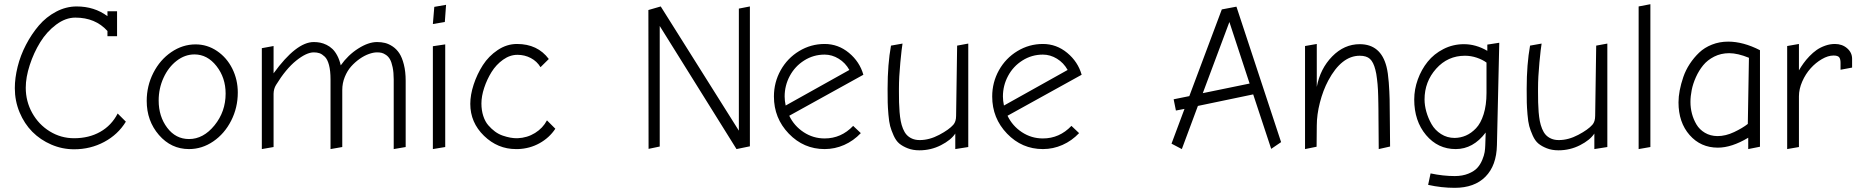

<svg xmlns="http://www.w3.org/2000/svg" viewBox="-20 -712 8892 917"><path d="M334 1Q412.1 1 477.8 -34.2Q543.5 -69.3 581.1 -130.9L542 -169.9Q512.7 -112.8 458.7 -82.3Q404.8 -51.8 334 -51.8Q271 -51.8 217.8 -84.5Q164.6 -117.2 133.8 -172.6Q103 -228 103 -293Q103 -342.8 122.1 -401.4Q141.1 -460 172.1 -510.3Q203.1 -560.5 248 -594.2Q293 -627.9 339.8 -627.9Q435.5 -627.9 493.2 -564V-539.1H539.1V-658.2H493.2V-634.8Q430.7 -681.2 346.2 -681.2Q295.4 -681.2 248 -656.2Q200.7 -631.3 165.5 -590.1Q130.4 -548.8 104 -498Q77.6 -447.3 64.2 -393.3Q50.8 -339.4 50.8 -291Q50.8 -230 73.5 -175.5Q96.2 -121.1 134.5 -82.5Q172.9 -43.9 224.9 -21.5Q276.9 1 334 1Z M882.8 0Q944.8 0 998.5 -36.6Q1052.2 -73.2 1084 -135.5Q1115.7 -197.8 1115.7 -270Q1115.7 -331.5 1089.4 -384.3Q1063 -437 1016.4 -468.5Q969.7 -500 914.1 -500Q852.1 -500 798.1 -463.1Q744.1 -426.3 712.4 -364Q680.7 -301.8 680.7 -230Q680.7 -134.8 739 -67.4Q797.4 0 882.8 0ZM908.7 -452.1Q970.2 -452.1 1013.9 -396.5Q1057.6 -340.8 1057.6 -265.1Q1057.6 -178.7 1004.4 -113.3Q951.2 -47.9 882.8 -47.9Q819.3 -47.9 778.6 -101.8Q737.8 -155.8 737.8 -231.9Q737.8 -289.6 761 -340.3Q784.2 -391.1 823.7 -421.6Q863.3 -452.1 908.7 -452.1Z M1298.3 -306.2Q1345.2 -382.8 1394.5 -422.4Q1443.8 -461.9 1478.5 -461.9Q1494.1 -461.9 1506.1 -457.8Q1518.1 -453.6 1531 -441.4Q1543.9 -429.2 1551.3 -401.6Q1558.6 -374 1558.6 -333V0L1614.7 -9.8V-282.2Q1614.7 -314.9 1626.7 -344.5Q1638.7 -374 1657.2 -394.8Q1675.8 -415.5 1698.2 -431.2Q1720.7 -446.8 1742.2 -454.3Q1763.7 -461.9 1780.8 -461.9Q1793 -461.9 1802.5 -459.7Q1812 -457.5 1823.5 -449.7Q1835 -441.9 1842.5 -428.7Q1850.1 -415.5 1855.2 -390.9Q1860.4 -366.2 1860.4 -333V0L1917.5 -9.8V-326.2Q1917.5 -370.1 1908.9 -403.8Q1900.4 -437.5 1887.2 -457.5Q1874 -477.5 1855.5 -490Q1836.9 -502.4 1819.1 -506.8Q1801.3 -511.2 1780.8 -511.2Q1739.7 -511.2 1690.9 -480.2Q1642.1 -449.2 1607.4 -399.9Q1601.6 -425.8 1591.1 -445.8Q1580.6 -465.8 1567.9 -478Q1555.2 -490.2 1539.6 -497.8Q1523.9 -505.4 1509.3 -508.3Q1494.6 -511.2 1478.5 -511.2Q1395 -511.2 1286.6 -361.8V-492.2L1230.5 -481.9V0L1286.6 -9.8V-264.2Q1287.1 -288.1 1298.3 -306.2Z M2110.4 -689 2054.2 -679.2 2047.4 -597.2 2104.5 -606.9ZM2047.4 -491.2V0L2106.4 -9.8V-500Z M2452.1 -51.8H2447.3Q2433.1 -51.8 2417 -54.7Q2400.9 -57.6 2381.3 -64.2Q2361.8 -70.8 2344.2 -83.7Q2326.7 -96.7 2311.8 -114Q2296.9 -131.3 2288.1 -158.2Q2279.3 -185.1 2279.3 -217.8Q2279.3 -252.4 2292.5 -292.5Q2305.7 -332.5 2327.6 -367.9Q2349.6 -403.3 2382.6 -426.8Q2415.5 -450.2 2451.2 -450.2Q2485.8 -450.2 2515.1 -434.8Q2544.4 -419.4 2561.5 -391.1L2601.1 -430.2Q2547.4 -502 2449.2 -502Q2400.4 -502 2357.2 -473.1Q2314 -444.3 2286.1 -400.9Q2258.3 -357.4 2242.2 -308.1Q2226.1 -258.8 2226.1 -215.8Q2226.1 -127 2291.5 -63.5Q2356.9 0 2444.3 0H2454.1Q2510.3 -2 2557.1 -28.1Q2604 -54.2 2632.3 -97.2L2592.3 -137.2Q2572.8 -100.1 2535.4 -76.9Q2498 -53.7 2452.1 -51.8Z M3508.8 -670.9V-87.9L3135.7 -681.2L3076.7 -664.1L3077.6 -1L3130.9 -12.2V-587.9L3497.6 0L3561.5 -13.2V-681.2Z M3918.5 0Q3967.3 0 4012 -19.8Q4056.6 -39.6 4091.3 -76.2L4054.7 -110.8Q3997.6 -50.8 3918.5 -50.8Q3863.8 -50.8 3818.4 -80.6Q3772.9 -110.4 3749.5 -159.2L4103.5 -355Q4085.9 -417 4034.7 -459.5Q3983.4 -502 3918.5 -502Q3852.5 -502 3796.6 -468Q3740.7 -434.1 3708.5 -376.5Q3676.3 -318.8 3676.3 -251Q3676.3 -147.5 3747.3 -73.7Q3818.4 0 3918.5 0ZM3918.5 -451.2Q3953.6 -451.2 3985.6 -431.6Q4017.6 -412.1 4036.6 -377.9L3732.4 -208Q3727.5 -231.4 3727.5 -251Q3727.5 -303.7 3752.2 -349.6Q3776.9 -395.5 3821 -423.3Q3865.2 -451.2 3918.5 -451.2Z M4273.4 -289.1Q4273.4 -344.2 4280 -413.3Q4286.6 -482.4 4290.5 -503.9L4235.4 -494.1Q4219.2 -404.8 4219.2 -289.1V-283.2Q4219.2 -243.7 4219.7 -222.2Q4220.2 -200.7 4223.1 -165.3Q4226.1 -129.9 4231.4 -109.9Q4236.8 -89.8 4248 -64.7Q4259.3 -39.6 4275.1 -26.4Q4291 -13.2 4315.4 -3.7Q4339.8 5.9 4371.1 5.9Q4426.3 5.9 4474.1 -18.6Q4522 -43 4542.5 -74.2V0L4604.5 -9.8V-503.9L4551.3 -494.1L4546.4 -159.2Q4546.4 -131.3 4533.2 -116.2Q4512.7 -92.8 4465.6 -67.9Q4418.5 -43 4372.6 -43Q4352.1 -43 4336.4 -49.8Q4320.8 -56.6 4310.3 -68.1Q4299.8 -79.6 4292.7 -97.2Q4285.6 -114.7 4282 -133.8Q4278.3 -152.8 4276.4 -177Q4274.4 -201.2 4273.9 -223.6Q4273.4 -246.1 4273.4 -272.9Q4273.4 -283.7 4273.4 -289.1Z M4960.9 0Q5009.8 0 5054.4 -19.8Q5099.1 -39.6 5133.8 -76.2L5097.2 -110.8Q5040 -50.8 4960.9 -50.8Q4906.2 -50.8 4860.8 -80.6Q4815.4 -110.4 4792 -159.2L5146 -355Q5128.4 -417 5077.1 -459.5Q5025.9 -502 4960.9 -502Q4895 -502 4839.1 -468Q4783.2 -434.1 4751 -376.5Q4718.8 -318.8 4718.8 -251Q4718.8 -147.5 4789.8 -73.7Q4860.8 0 4960.9 0ZM4960.9 -451.2Q4996.1 -451.2 5028.1 -431.6Q5060.1 -412.1 5079.1 -377.9L4774.9 -208Q4770 -231.4 4770 -251Q4770 -303.7 4794.7 -349.6Q4819.3 -395.5 4863.5 -423.3Q4907.7 -451.2 4960.9 -451.2Z M5885.3 -680.2 5815.4 -667 5660.2 -252.9 5585.4 -237.8 5596.2 -184.1 5637.2 -191.9 5575.2 -25.9 5624.5 0 5701.2 -206.1 5965.3 -261.2 6051.3 -1 6098.6 -33.2ZM5724.6 -267.1 5851.6 -606.9 5948.2 -313Z M6269 -502 6212.9 -492.2V0L6268.1 -11.2L6269 -111.8Q6269 -164.1 6283.9 -222.2Q6298.8 -280.3 6323.7 -327.1Q6387.2 -445.8 6474.1 -445.8Q6506.3 -445.8 6522.9 -430.7Q6539.6 -415.5 6548.8 -378.9Q6551.3 -369.6 6553.2 -358.9Q6555.2 -348.1 6556.6 -334.7Q6558.1 -321.3 6559.3 -310.1Q6560.5 -298.8 6561.3 -281Q6562 -263.2 6562.3 -252Q6562.5 -240.7 6563 -219Q6563.5 -197.3 6563.5 -186.3Q6563.5 -175.3 6563.7 -150.1Q6564 -125 6564 -113.8L6564.9 0L6619.1 -12.2L6618.2 -115.2Q6617.7 -203.6 6616.9 -238Q6616.2 -272.5 6612.8 -318.4Q6609.4 -364.3 6602.1 -393.1Q6574.7 -501 6474.1 -501Q6399.9 -501 6342.5 -442.4Q6285.2 -383.8 6269 -296.9Z M7140.6 -507.8 7083.5 -499V-469.2Q7029.3 -501 6971.7 -501Q6919.4 -501 6874 -477.8Q6828.6 -454.6 6798.6 -417.2Q6768.6 -379.9 6751.5 -332.5Q6734.4 -285.2 6734.4 -236.8Q6734.4 -134.3 6790.8 -67.1Q6847.2 0 6932.6 0Q7016.1 0 7075.7 -79.1L7073.7 -18.1Q7073.2 -1.5 7070.8 14.2Q7068.4 29.8 7059.3 51.8Q7050.3 73.7 7035.6 89.8Q7021 106 6992.9 117.4Q6964.8 128.9 6927.7 128.9Q6872.6 128.9 6812.5 116.2L6800.8 170.9Q6864.3 185.1 6927.7 185.1Q7022 185.1 7074.7 131.8Q7127.4 78.6 7129.4 -19ZM7079.6 -413.1V-268.1Q7079.6 -210 7065.9 -166.5Q7052.2 -123 7029.5 -99.4Q7006.8 -75.7 6981.4 -64.7Q6956.1 -53.7 6927.7 -53.2Q6891.6 -53.2 6862.5 -71.8Q6833.5 -90.3 6817.1 -119.1Q6800.8 -147.9 6792.2 -178.5Q6783.7 -209 6783.7 -236.8Q6783.7 -321.8 6839.1 -383.8Q6894.5 -445.8 6976.6 -445.8Q7005.4 -445.8 7033 -436.5Q7060.5 -427.2 7079.6 -413.1Z M7325.7 -289.1Q7325.7 -344.2 7332.3 -413.3Q7338.9 -482.4 7342.8 -503.9L7287.6 -494.1Q7271.5 -404.8 7271.5 -289.1V-283.2Q7271.5 -243.7 7272 -222.2Q7272.5 -200.7 7275.4 -165.3Q7278.3 -129.9 7283.7 -109.9Q7289.1 -89.8 7300.3 -64.7Q7311.5 -39.6 7327.4 -26.4Q7343.3 -13.2 7367.7 -3.7Q7392.1 5.9 7423.3 5.9Q7478.5 5.9 7526.4 -18.6Q7574.2 -43 7594.7 -74.2V0L7656.7 -9.8V-503.9L7603.5 -494.1L7598.6 -159.2Q7598.6 -131.3 7585.4 -116.2Q7564.9 -92.8 7517.8 -67.9Q7470.7 -43 7424.8 -43Q7404.3 -43 7388.7 -49.8Q7373 -56.6 7362.5 -68.1Q7352.1 -79.6 7345 -97.2Q7337.9 -114.7 7334.2 -133.8Q7330.6 -152.8 7328.6 -177Q7326.7 -201.2 7326.2 -223.6Q7325.7 -246.1 7325.7 -272.9Q7325.7 -283.7 7325.7 -289.1Z M7806.2 -681.2V0L7862.3 -9.8V-691.9Z M8385.7 -472.2Q8305.7 -513.2 8233.9 -513.2Q8192.4 -513.2 8156.5 -499Q8120.6 -484.9 8095.5 -460.9Q8070.3 -437 8050.5 -407Q8030.8 -377 8019.5 -344Q8008.3 -311 8002.4 -280.5Q7996.6 -250 7996.6 -223.1Q7996.6 -127.4 8049.6 -67.1Q8102.5 -6.8 8184.6 -6.8Q8250.5 -6.8 8329.6 -54.2V0L8385.7 -11.2ZM8182.6 -62Q8148.4 -62.5 8122.6 -77.9Q8096.7 -93.3 8082.3 -117.7Q8067.9 -142.1 8060.8 -169.2Q8053.7 -196.3 8053.7 -225.1Q8053.7 -252 8059.6 -281.7Q8065.4 -311.5 8079.6 -343.3Q8093.8 -375 8114.3 -400.1Q8134.8 -425.3 8167.2 -441.7Q8199.7 -458 8238.8 -458Q8279.3 -458 8333 -436L8327.6 -120.1Q8302.2 -100.1 8262 -81.1Q8221.7 -62 8182.6 -62Z M8825.7 -431.2Q8825.7 -460.9 8802 -481.4Q8778.3 -502 8743.7 -502Q8720.2 -502 8697.3 -493.9Q8674.3 -485.8 8656.5 -473.4Q8638.7 -460.9 8622.1 -443.6Q8605.5 -426.3 8593.8 -409.9Q8582 -393.6 8571.8 -376V-502L8515.6 -492.2V0L8571.8 -9.8V-252Q8571.8 -286.6 8587.6 -322.8Q8603.5 -358.9 8627.7 -385.7Q8651.9 -412.6 8681.4 -429.7Q8710.9 -446.8 8736.8 -446.8Q8757.3 -446.8 8763.9 -438.5Q8770.5 -430.2 8770.5 -412.1V-378.9L8825.7 -389.2Z"/></svg>

Font: Comic Neue Angular
Style: Regular
Weight: 400
Designer: Craig Rozynski
Foundry: Craig Rozynski
Version: Version 2.003